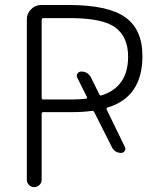

<svg xmlns="http://www.w3.org/2000/svg" viewBox="-20 -774 627 772"><path d="M325.2 -377Q332 -377.9 329.1 -384.8L291 -460.9Q286.1 -469.7 291.5 -478Q296.9 -486.3 306.6 -486.3Q334 -486.3 346.7 -460.9L378.9 -395.5Q381.8 -388.7 388.7 -390.6Q495.1 -424.8 495.1 -545.9Q495.1 -625 444.3 -663.1Q393.6 -701.2 260.7 -701.2H154.3Q147.5 -701.2 147.5 -693.4V-380.9Q147.5 -374 154.3 -374H267.6Q298.8 -374 325.2 -377ZM482.4 -182.6Q486.3 -174.8 481.4 -167Q476.6 -159.2 467.8 -159.2Q441.4 -159.2 429.7 -182.6L359.4 -322.3Q356.4 -329.1 349.6 -328.1Q314.5 -323.2 270.5 -323.2H154.3Q147.5 -323.2 147.5 -316.4V-50.8Q147.5 -39.1 138.7 -30.3Q129.9 -21.5 117.7 -21.5Q105.5 -21.5 96.7 -30.3Q87.9 -39.1 87.9 -50.8V-696.3Q87.9 -719.7 105 -736.8Q122.1 -753.9 145.5 -753.9H257.8Q413.1 -753.9 482.9 -705.1Q552.7 -656.2 552.7 -548.8Q552.7 -383.8 413.1 -341.8Q406.2 -339.8 409.2 -333Z"/></svg>

Font: Gen Jyuu Gothic Light
Style: Regular
Weight: 200
Designer: [Source Han Sans]
Ryoko NISHIZUKA  (kana & ideographs); Paul D. Hunt (Latin, Greek & Cyrillic); Wenlong ZHANG  (bopomofo
Version: Version 1.002.20150607